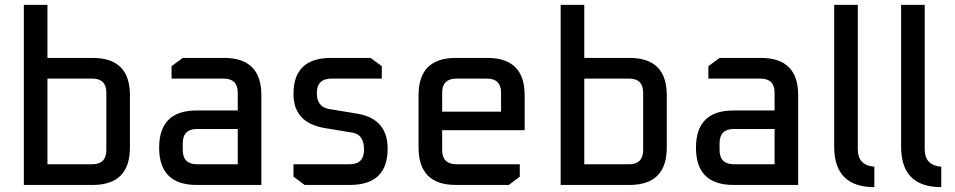

<svg xmlns="http://www.w3.org/2000/svg" viewBox="-20 -760 3924 789"><path d="M78 0V-740H175V-522H361Q514 -522 514 -369V-154Q514 0 361 0ZM175 -85H359Q417 -85 417 -144V-379Q417 -437 359 -437H175Z M788 0Q634 0 634 -153Q634 -306 788 -306H957V-379Q957 -437 899 -437H685V-488L731 -522H901Q1054 -522 1054 -369V0ZM731 -144Q731 -85 790 -85H957V-230H790Q731 -230 731 -171Z M1186 -34V-85H1417Q1476 -85 1476 -145Q1476 -207 1428 -215L1313 -234Q1186 -256 1186 -374Q1186 -522 1340 -522H1503L1549 -488V-437H1342Q1282 -437 1282 -377Q1282 -321 1332 -312L1448 -293Q1573 -272 1573 -149Q1573 0 1418 0H1232Z M1700 -154V-369Q1700 -522 1853 -522H1983Q2136 -522 2136 -369V-225H1797V-144Q1797 -85 1856 -85H2116V-34L2071 0H1853Q1700 0 1700 -154ZM1797 -301H2039V-379Q2039 -437 1981 -437H1856Q1797 -437 1797 -379Z M2284 0V-740H2381V-522H2567Q2720 -522 2720 -369V-154Q2720 0 2567 0ZM2381 -85H2565Q2623 -85 2623 -144V-379Q2623 -437 2565 -437H2381Z M2994 0Q2840 0 2840 -153Q2840 -306 2994 -306H3163V-379Q3163 -437 3105 -437H2891V-488L2937 -522H3107Q3260 -522 3260 -369V0ZM2937 -144Q2937 -85 2996 -85H3163V-230H2996Q2937 -230 2937 -171Z M3408 -157V-740H3505V-147Q3505 -80 3573 -75V9Q3408 9 3408 -157Z M3683 -157V-740H3780V-147Q3780 -80 3848 -75V9Q3683 9 3683 -157Z"/></svg>

Font: Oxanium ExtraLight Medium
Style: Regular
Weight: 500
Version: Version 2.000